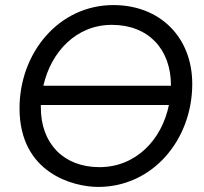

<svg xmlns="http://www.w3.org/2000/svg" viewBox="-20 -729 804 757"><path d="M367 8C583 8 738 -179 738 -398C738 -582 611 -709 427 -709C212 -709 57 -521 57 -302C57 -46 270 8 367 8ZM372 -70C230 -70 141 -164 141 -305V-315H646C618 -178 516 -70 372 -70ZM151 -391C181 -524 280 -631 421 -631C566 -631 654 -534 654 -393V-391Z"/></svg>

Font: Fixel Display 20240404
Style: Italic
Weight: 400
Italic angle: -10°
Designer: AlfaBravo + MacPaw
Foundry: Kyrylo Tkachov, Marchela Mozhyna, Serhii Makarenko, Maria Weinstein, Zakhar Kryvoshyya
Version: Version 1.211;Glyphs 3.2 (3225)